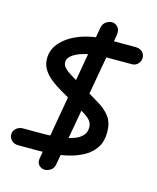

<svg xmlns="http://www.w3.org/2000/svg" viewBox="-128 -859 849 1041"><g transform="rotate(15 297.0 -338.5)"><path d="M168 4H52Q27 4 13 -10.5Q-1 -25 -1 -44Q-1 -63 14.5 -77Q30 -91 52 -91H168Q190 -91 220 -93Q250 -95 281 -100Q312 -105 338.5 -115Q365 -125 381.5 -143Q398 -161 398 -188Q398 -212 383.5 -228.5Q369 -245 340 -262Q311 -279 266 -304Q233 -323 200 -342Q167 -361 140 -382.5Q113 -404 96.5 -430.5Q80 -457 80 -492Q80 -545 119.5 -586.5Q159 -628 225 -651.5Q291 -675 371 -675H527Q552 -675 566 -661.5Q580 -648 580 -628Q580 -609 566.5 -594.5Q553 -580 532 -580H370Q339 -580 305.5 -574.5Q272 -569 243.5 -558.5Q215 -548 197.5 -532.5Q180 -517 180 -498Q180 -478 199 -461Q218 -444 249.5 -426Q281 -408 319 -386Q367 -357 408.5 -332.5Q450 -308 474.5 -275Q499 -242 499 -189Q499 -137 476 -102Q453 -67 415.5 -46Q378 -25 333.5 -14Q289 -3 246 0.5Q203 4 168 4ZM413 -713 277 50Q274 72 257.5 83.5Q241 95 223 95Q205 95 191 80.5Q177 66 182 41L316 -725Q320 -749 336.5 -760.5Q353 -772 370 -772Q389 -772 403 -756.5Q417 -741 413 -713Z"/></g></svg>

Font: Edu QLD Beginner SemiBold
Style: Regular
Weight: 600
Designer: Tina and Corey Anderson
Foundry: Google for Education
Version: Version 1.003